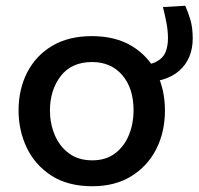

<svg xmlns="http://www.w3.org/2000/svg" viewBox="-20 -635 690 667"><path d="M301 12Q215.5 12 158.5 -25Q101.5 -62 73 -121.8Q44.5 -181.5 44.5 -251Q44.5 -325.5 74.8 -384Q105 -442.5 161.8 -476Q218.5 -509.5 299 -509.5Q381 -509.5 437.8 -475.2Q494.5 -441 523.8 -382.5Q553 -324 553 -251Q553 -176.5 522.8 -117Q492.5 -57.5 436 -22.8Q379.5 12 301 12ZM300.5 -78Q348.5 -78 380.5 -102.8Q412.5 -127.5 428.2 -167Q444 -206.5 444 -251Q444 -328.5 404.8 -374Q365.5 -419.5 300 -419.5Q228.5 -419.5 191 -370.8Q153.5 -322 153.5 -251Q153.5 -206.5 169.8 -167Q186 -127.5 218.8 -102.8Q251.5 -78 300.5 -78ZM462 -348 445 -407Q494.5 -407 520 -419.2Q545.5 -431.5 554.5 -452.8Q563.5 -474 563.5 -501.5Q563.5 -528.5 558 -557Q552.5 -585.5 546 -610.5L623.5 -615Q633.5 -593 641.5 -566Q649.5 -539 649.5 -501.5Q649.5 -431 603 -389.5Q556.5 -348 462 -348Z"/></svg>

Font: Commissioner Medium
Style: Regular
Weight: 500
Designer: Kostas Bartsokas
Foundry: Kostas Bartsokas
Version: Version 1.000; ttfautohint (v1.8.3)